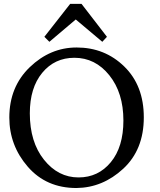

<svg xmlns="http://www.w3.org/2000/svg" viewBox="-20 -944 810 974"><path d="M367.7 9.8Q214.8 9.8 121.1 -98.1Q27.3 -206.1 27.3 -347.7Q27.3 -503.4 131.1 -603.3Q234.9 -703.1 368.7 -703.1Q511.7 -703.1 610.6 -606.4Q709.5 -509.8 709.5 -348.6Q709.5 -184.6 605.2 -88.1Q501 8.3 367.7 9.8ZM378.4 -43.9Q478.5 -43.9 542.2 -121.3Q606 -198.7 606 -332.5Q606 -473.1 534.7 -562Q463.4 -650.9 357.4 -650.9Q257.3 -650.9 194.3 -574.7Q131.3 -498.5 131.3 -369.1Q131.3 -223.6 203.1 -133.8Q274.9 -43.9 378.4 -43.9ZM499 -731.9 364.3 -845.2 230.5 -731.9 205.1 -757.3 335.9 -924.3H393.6L522.5 -757.3Z"/></svg>

Font: Kelvinch
Style: Regular
Weight: 400
Designer: Paul James MIller
Foundry: High-Logic / Made with FontCreator
Version: Version 3.30 September 23, 2016